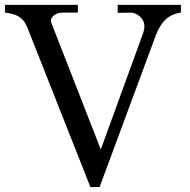

<svg xmlns="http://www.w3.org/2000/svg" viewBox="-28 -742 770 777"><path d="M337.9 15.1H375L603 -600.1C622.1 -648.9 649.9 -684.1 704.1 -690.9V-722.2H448.2V-689.9L502.9 -690.9C517.1 -690.9 556.2 -675.3 556.2 -634.8C556.2 -626.5 554.7 -617.2 550.8 -606.9L379.9 -137.2L179.2 -650.9C178.7 -653.3 178.2 -655.8 178.2 -658.2C178.2 -678.7 205.6 -690.9 221.2 -690.9H287.1V-722.2H-7.8V-690.9C36.1 -686 65.9 -673.8 83 -629.9Z"/></svg>

Font: MusGlyphs
Style: Regular
Weight: 400
Version: Version 2.1